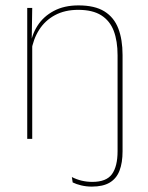

<svg xmlns="http://www.w3.org/2000/svg" viewBox="-20 -515 548 712"><path d="M416 0V-310Q416 -363 401.8 -400.5Q387.5 -438 355.5 -458.2Q323.5 -478.5 270 -478.5Q220.5 -478.5 183.8 -458.8Q147 -439 125 -404.2Q103 -369.5 96 -325L87 -344H92.5Q97 -385 118.8 -419.2Q140.5 -453.5 179 -474.2Q217.5 -495 271 -495Q331.5 -495 367.2 -472.8Q403 -450.5 418.8 -409.2Q434.5 -368 434.5 -311V0ZM81 0V-485.5H99.5L97.5 -358.5H99.5V0ZM320.5 177Q300 177 281.2 172.5Q262.5 168 249.5 161.5L246.5 141.5Q264 150.5 283 155Q302 159.5 322.5 159.5Q374.5 159.5 395.2 130.8Q416 102 416 45.5V-158H434.5V46Q434.5 88.5 423.2 117.8Q412 147 387 162Q362 177 320.5 177Z"/></svg>

Font: Anek Latin Medium Thin
Style: Regular
Weight: 250
Version: Version 1.003